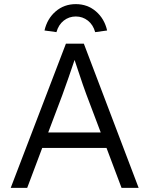

<svg xmlns="http://www.w3.org/2000/svg" viewBox="-20 -912 724 932"><path d="M300 -700H387L653 0H570L497 -194H185L112 0H32ZM469 -269 399 -454Q384 -494 359 -570L342 -621Q314 -537 282 -449L214 -269ZM500 -764 442 -756Q432 -792 406.5 -812Q381 -832 348 -832Q315 -832 289.5 -812Q264 -792 254 -756L196 -764Q209 -821 250 -856.5Q291 -892 348 -892Q405 -892 446 -856.5Q487 -821 500 -764Z"/></svg>

Font: Lexend HM
Style: Regular
Weight: 400
Designer: Bonnie Shaver-Troup, Thomas Jockin, Octavio Pardo
Foundry: Lexend
Version: Version 1.091